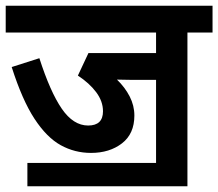

<svg xmlns="http://www.w3.org/2000/svg" viewBox="-20 -642 765 673"><path d="M76 -71H527V-362H444Q428 -362 414.5 -362.5Q401 -363 390 -363Q418 -336 434.5 -304Q451 -272 451 -237Q451 -173 407.5 -139.5Q364 -106 299 -106Q242 -106 193 -133Q144 -160 101 -225.5Q58 -291 21 -407L118 -438Q156 -320 196.5 -261Q237 -202 289 -202Q341 -202 341 -252Q341 -287 317 -319Q293 -351 253 -377L290 -456H527V-528H0V-622H725V-528H637V11H76Z"/></svg>

Font: Noto Sans Devanagari SemiCondensed SemiBold
Style: Regular
Weight: 600
Width: 4
Designer: Jelle Bosma - Monotype Design Team
Foundry: Monotype Imaging Inc.
Version: Version 2.004; ttfautohint (v1.8.4.7-5d5b)